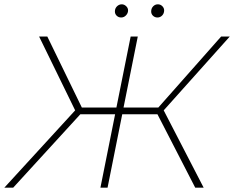

<svg xmlns="http://www.w3.org/2000/svg" viewBox="-42 -869 1084 889"><path d="M716 -358 901 0H862L687 -340H524L456 0H423L491 -340H330L19 0H-22L306 -358L139 -700H177L337 -371H497L563 -700H596L530 -371H691L982 -700H1022ZM490 -816Q490 -830 499.5 -839.5Q509 -849 522 -849Q533 -849 542 -840.5Q551 -832 551 -821Q551 -808 541.5 -798Q532 -788 519 -788Q507 -788 498.5 -796Q490 -804 490 -816ZM658 -816Q658 -830 667 -839.5Q676 -849 689 -849Q701 -849 709.5 -840.5Q718 -832 718 -821Q718 -807 709 -797.5Q700 -788 687 -788Q675 -788 666.5 -796Q658 -804 658 -816Z"/></svg>

Font: Montserrat Alternates ExLight
Style: Italic
Weight: 275
Italic angle: -11.3°
Designer: Julieta Ulanovsky
Foundry: Julieta Ulanovsky
Version: Version 7.200